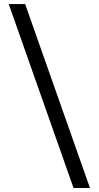

<svg xmlns="http://www.w3.org/2000/svg" viewBox="-20 -795 484 942"><path d="M340.8 127.4 22.9 -774.9H103.5L421.4 127.4Z"/></svg>

Font: Schibsted Grotesk
Style: Regular
Weight: 400
Designer: Bakken & Baeck AS, Henrik Kongsvoll
Foundry: Schibsted ASA
Version: Version 1.100; ttfautohint (v1.8.4.7-5d5b);gftools[0.9.25]